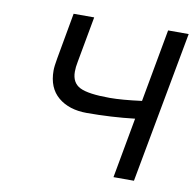

<svg xmlns="http://www.w3.org/2000/svg" viewBox="-66 -615 694 682"><g transform="rotate(10 280.5 -273.5)"><path d="M386.2 0 425.8 -217.8Q341.3 -208 252.9 -208Q189 -208 149.9 -240.7Q110.8 -273.4 110.8 -335.9Q110.8 -351.6 116.2 -380.9L146 -546.9H220.2L189.9 -380.9Q186 -361.8 186 -345.2Q186 -305.2 216.3 -290Q246.6 -274.9 324.2 -274.9Q367.7 -274.9 439 -284.2L486.8 -546.9H561L460 0Z"/></g></svg>

Font: Involve
Style: Italic
Weight: 400
Italic angle: -10.5°
Designer: Stefan Peev
Foundry: Context Ltd.
Version: Version 1.001